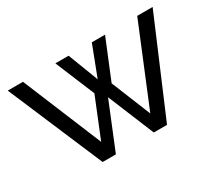

<svg xmlns="http://www.w3.org/2000/svg" viewBox="-103 -720 1027 917"><g transform="rotate(-30 410.5 -261.0)"><path d="M725 -522H810L588 0H515L410 -255L306 0H233L11 -522H95L275 -87L363 -304L273 -521H346L410 -354L474 -521H547L458 -304L546 -87Z"/></g></svg>

Font: Raleway Medium Alt1
Style: Regular
Weight: 500
Designer: Matt McInerney, Pablo Impallari, Rodrigo Fuenzalida
Foundry: Matt McInerney, Pablo Impallari, Rodrigo Fuenzalida
Version: Version 3.000g; ttfautohint (v1.5) -l 8 -r 28 -G 28 -x 14 -D